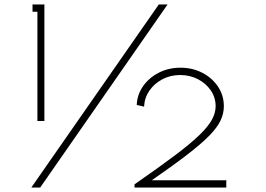

<svg xmlns="http://www.w3.org/2000/svg" viewBox="-20 -845 1200 865"><path d="M148.5 -300H180V-825H126.5V-792H148.5ZM121 0H161L735 -825H695.5ZM586 0H999.5V-33H664Q761 -100 824.2 -148.8Q887.5 -197.5 923.5 -234.5Q959.5 -271.5 974 -302.8Q988.5 -334 988.5 -366Q988.5 -415.5 962 -455Q935.5 -494.5 891.2 -517.2Q847 -540 793 -540Q739.5 -540 695.5 -517.5Q651.5 -495 624.8 -457Q598 -419 596 -372L629 -364.5Q631 -404.5 653.2 -436.8Q675.5 -469 711.8 -488Q748 -507 791.5 -507Q835.5 -507 871.8 -488.2Q908 -469.5 929.8 -437.5Q951.5 -405.5 951.5 -366.5Q951.5 -337 935 -306.2Q918.5 -275.5 878.2 -236.5Q838 -197.5 766.8 -144Q695.5 -90.5 586 -14.5Z"/></svg>

Font: Spartan ExtraLight
Style: Regular
Weight: 200
Designer: Matt Bailey, Mirko Velimirovic
Foundry: Matt Bailey
Version: Version 1.003; ttfautohint (v1.8.3)